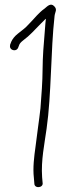

<svg xmlns="http://www.w3.org/2000/svg" viewBox="-20 -744 286 816"><path d="M23 -554C22 -549 22 -544 24 -540C30 -528 51 -526 57 -541L62 -554C64 -559 69 -565 78 -572C108 -594 126 -616 152 -642L173 -663L175 -664C174 -658 174 -652 173 -645C170 -609 167 -572 164 -530C160 -477 162 -422 158 -368L152 -284C146 -230 137 -173 131 -121C125 -78 119 -31 124 12L126 36C126 59 166 55 161 32L159 9C154 -63 169 -131 178 -197C199 -344 195 -526 212 -677C214 -694 225 -703 210 -718C195 -733 181 -717 170 -708C142 -688 129 -668 103 -642C85 -622 78 -619 56 -601C42 -590 33 -578 28 -567Z"/></svg>

Font: Stray Cat
Style: Cn
Weight: 400
Version: Version 1.0